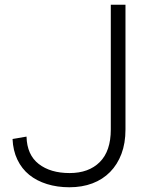

<svg xmlns="http://www.w3.org/2000/svg" viewBox="-20 -772 633 811"><path d="M92 -195Q94 -118 143.5 -79.5Q193 -41 274 -41Q355 -41 401.5 -87.5Q448 -134 448 -225V-752H510V-225Q510 -167 493 -122Q476 -77 445 -45.5Q414 -14 370.5 2.5Q327 19 273 19Q222 19 178.5 5.5Q135 -8 103.5 -33.5Q72 -59 53.5 -97.5Q35 -136 33 -185Z"/></svg>

Font: Milkman
Style: Regular
Weight: 300
Designer: Giulia Boggio / Martin Desinde
Version: Version 1.000